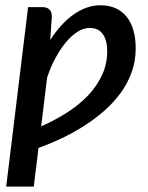

<svg xmlns="http://www.w3.org/2000/svg" viewBox="-20 -538 563 728"><path d="M136 -59Q188.5 -82 234.2 -111.2Q280 -140.5 313.8 -176Q347.5 -211.5 367 -253.5Q386.5 -295.5 386.5 -344Q386.5 -384.5 370.2 -408.2Q354 -432 319.5 -432Q297.5 -432 274.5 -417.8Q251.5 -403.5 230.2 -378Q209 -352.5 190.2 -318Q171.5 -283.5 158.5 -243ZM170.5 -386Q189.5 -416 211.5 -440.5Q233.5 -465 257.8 -482.2Q282 -499.5 307.8 -508.8Q333.5 -518 360.5 -518Q424.5 -518 459.5 -475.2Q494.5 -432.5 494.5 -354.5Q494.5 -305.5 478.8 -262.8Q463 -220 435.8 -183.2Q408.5 -146.5 372.2 -115.2Q336 -84 295 -58.2Q254 -32.5 210.8 -12.2Q167.5 8 126 23L108 169.5H3.5L86.5 -511H140.5Q158 -511 167.2 -502.2Q176.5 -493.5 176.5 -475Z"/></svg>

Font: Lato SemiBold
Style: Italic
Weight: 600
Italic angle: -7°
Designer: Lukasz Dziedzic with Adam Twardoch and Botio Nikoltchev
Foundry: tyPoland Lukasz Dziedzic
Version: Version 2.015; 2015-08-06; http://www.latofonts.com/